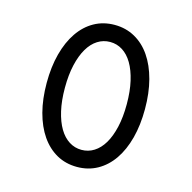

<svg xmlns="http://www.w3.org/2000/svg" viewBox="-92 -682 784 785"><g transform="rotate(15 300.0 -289.5)"><path d="M91.8 -289.6Q91.8 -357.4 106.4 -412.8Q121.1 -468.3 148.2 -507.8Q175.3 -547.4 213.6 -568.8Q252 -590.3 299.8 -590.3Q347.2 -590.3 385.7 -568.8Q424.3 -547.4 451.4 -507.8Q478.5 -468.3 493.2 -412.8Q507.8 -357.4 507.8 -289.6Q507.8 -221.7 493.2 -166.3Q478.5 -110.8 451.4 -71.5Q424.3 -32.2 385.7 -10.7Q347.2 10.7 299.8 10.7Q252 10.7 213.6 -10.7Q175.3 -32.2 148.2 -71.5Q121.1 -110.8 106.4 -166.3Q91.8 -221.7 91.8 -289.6ZM168.9 -289.6Q168.9 -234.9 178.7 -192.4Q188.5 -149.9 205.8 -120.8Q223.1 -91.8 247.1 -76.7Q271 -61.5 299.8 -61.5Q328.6 -61.5 352.5 -76.7Q376.5 -91.8 393.8 -120.8Q411.1 -149.9 420.9 -192.4Q430.7 -234.9 430.7 -289.6Q430.7 -344.2 420.9 -386.7Q411.1 -429.2 393.8 -458.5Q376.5 -487.8 352.5 -502.9Q328.6 -518.1 299.8 -518.1Q271 -518.1 247.1 -502.9Q223.1 -487.8 205.8 -458.5Q188.5 -429.2 178.7 -386.7Q168.9 -344.2 168.9 -289.6Z"/></g></svg>

Font: Courier Prime
Style: Regular
Weight: 400
Designer: Alan Dague-Greene
Foundry: Quote-Unquote Apps
Version: Version 1.203